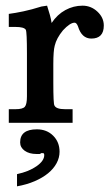

<svg xmlns="http://www.w3.org/2000/svg" viewBox="-20 -433 394 677"><path d="M146 -413Q152 -394 156 -380Q160 -366 162 -352Q182 -382 210.5 -397.5Q239 -413 271 -413Q301 -413 323.5 -392Q346 -371 346 -343Q346 -297 302 -297Q268 -297 255 -340Q250 -353 243 -353Q227 -353 202 -326Q179 -298 173 -272Q168 -254 168 -207V-141Q168 -66 172 -61Q178 -48 209 -48H236V0H11V-48H35Q60 -48 67.5 -56.5Q75 -65 75 -93V-245Q75 -320 71 -328Q65 -338 35 -338H11V-384Q34 -387 62.5 -393Q91 -399 126 -410ZM40 181Q82 172 109 153Q136 134 136 114Q136 107 132 107H125Q122 110 120 110H109Q83 110 67 98.5Q51 87 51 69Q51 23 110 23Q145 23 167.5 45.5Q190 68 190 102Q190 123 179.5 142.5Q169 162 149.5 178Q130 194 102 206Q74 218 40 224Z"/></svg>

Font: New Athena Unicode
Style: Bold
Weight: 700
Designer: J. Rusten 1997; rev. by R. Hancock 2001, 2002, rev. by D. Mastronarde 2002-2021
Foundry: Society for Classical Studies (formerly American Philological Association)
Version: Version 5.008